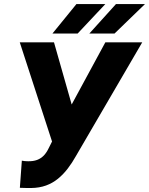

<svg xmlns="http://www.w3.org/2000/svg" viewBox="-20 -921 740 953"><path d="M265.6 -272.9 502.9 -710.9H686L356.9 -146.5Q338.4 -113.3 316.4 -84.5Q294.4 -55.7 267.8 -33.9Q241.2 -12.2 208.3 -0.2Q175.3 11.7 134.8 12.2Q120.6 12.2 106.7 12Q92.8 11.7 78.6 11.2L88.4 -123.5Q95.7 -122.1 103.5 -121.3Q111.3 -120.6 119.1 -120.6Q145 -120.1 164.1 -127.2Q183.1 -134.3 197.3 -148.9Q211.4 -163.6 222.2 -186.5ZM248 -710.9 337.9 -395 356.4 -205.1H242.7L78.1 -710.9ZM423.3 -754.4 555.7 -900.9H699.7L548.3 -754.4ZM240.2 -754.4 359.4 -900.9H502.9L365.2 -754.4Z"/></svg>

Font: Roboto Black
Style: Italic
Weight: 900
Italic angle: -12°
Designer: Christian Robertson
Foundry: Google
Version: Version 3.0; 2020